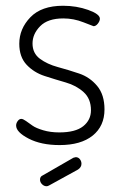

<svg xmlns="http://www.w3.org/2000/svg" viewBox="-20 -498 419 667"><path d="M251 91 151 146Q146 149 142 149Q133 149 126 142Q119 135 119 126Q119 115 129 111L235 50Q241 48 243 48Q252 48 257.5 55Q263 62 263 71Q263 83 251 91ZM186 -38Q242 -38 269 -59.5Q296 -81 296 -115Q296 -155 270.5 -178Q245 -201 208.5 -211.5Q172 -222 135 -234Q98 -246 72.5 -273Q47 -300 47 -346Q47 -398 85.5 -438Q124 -478 199 -478Q246 -478 286.5 -463.5Q327 -449 327 -433Q327 -425 320 -416Q313 -407 305 -407Q304 -407 270 -420.5Q236 -434 200 -434Q146 -434 119.5 -407Q93 -380 93 -347Q93 -313 118.5 -294Q144 -275 181 -265Q218 -255 255 -242.5Q292 -230 317.5 -199.5Q343 -169 343 -118Q343 -60 302 -27Q261 6 187 6Q123 6 79.5 -16.5Q36 -39 36 -62Q36 -70 41.5 -77.5Q47 -85 54 -85Q60 -85 70.5 -77.5Q81 -70 93 -61.5Q105 -53 130 -45.5Q155 -38 186 -38Z"/></svg>

Font: Dosis
Style: Light
Weight: 300
Designer: Edgar Tolentino, Pablo Impallari, Igino Marini
Foundry: Edgar Tolentino, Pablo Impallari, Igino Marini
Version: Version 1.007